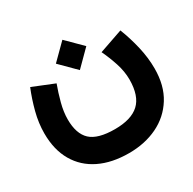

<svg xmlns="http://www.w3.org/2000/svg" viewBox="-152 -626 1011 1004"><g transform="rotate(-30 353.5 -124.0)"><path d="M253.4 -377 345.2 -468.3 437 -377 345.2 -285.2ZM490.2 -309.6 632.3 -358.9Q656.7 -296.9 672.4 -229.2Q688 -161.6 688 -97.7Q688 4.9 643.8 75.7Q599.6 146.5 523.7 183.1Q447.8 219.7 352.1 219.7Q249 219.7 174.3 183.3Q99.6 147 59.1 77.4Q18.6 7.8 18.6 -90.8Q18.6 -152.8 35.2 -216.6Q51.8 -280.3 75.7 -338.4L205.1 -286.1Q188 -240.2 174.6 -189.2Q161.1 -138.2 161.1 -93.3Q161.1 -6.3 204.3 33.9Q247.6 74.2 350.6 74.2Q449.2 74.2 497.1 30Q544.9 -14.2 545.4 -112.3Q545.4 -162.1 528.6 -213.4Q511.7 -264.6 490.2 -309.6Z"/></g></svg>

Font: Vazir Black UI
Style: Black-UI
Weight: 900
Designer: Saber Rastikerdar
Foundry: Saber Rastikerdar
Version: Version 30.1.0